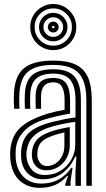

<svg xmlns="http://www.w3.org/2000/svg" viewBox="-20 -904 514 934"><path d="M400 0V-418.2Q400 -507 363.5 -547.6Q327 -588.2 239.2 -588.2Q156.2 -588.2 116.9 -555.5Q77.5 -522.8 74.2 -446Q73.8 -428.8 73.6 -410.9Q73.5 -393 75 -374.8H48.8Q47.2 -394.2 47.1 -410.2Q47 -426.2 47.8 -447Q51.2 -534.8 96.5 -572Q141.8 -609.2 239.2 -609.2Q307.5 -609.2 348.6 -589.4Q389.8 -569.5 408.1 -527.4Q426.5 -485.2 426.5 -418.2V0ZM198.5 -52.8Q242.5 -52.8 275.8 -74.1Q309 -95.5 327.5 -129.1Q346 -162.8 346 -199V-311.2Q313.5 -307.5 273.6 -298.6Q233.8 -289.8 208.2 -280.2Q161 -262.5 137.9 -236.1Q114.8 -209.8 109 -165.5Q108.2 -158.8 108.5 -150.6Q108.8 -142.5 109.2 -137Q114.5 -100 136.6 -76.4Q158.8 -52.8 198.5 -52.8ZM205 -75.5Q174.2 -75.5 156.4 -94.2Q138.5 -113 135.8 -139.2Q135 -147 135 -153.1Q135 -159.2 135.5 -165Q139.2 -201 158.4 -223.1Q177.5 -245.2 216.5 -259.8Q243 -269.8 266.6 -275.5Q290.2 -281.2 319.5 -286V-196.8Q319.5 -163.2 304.4 -135.6Q289.2 -108 263.2 -91.8Q237.2 -75.5 205 -75.5ZM208.8 -96.2Q231.2 -96.2 250.5 -109.1Q269.8 -122 281.5 -144.2Q293.2 -166.5 293.2 -194.2V-260.2Q277 -256.5 260.1 -251.5Q243.2 -246.5 225 -239.5Q193.2 -227.2 178.6 -209.8Q164 -192.2 162 -163.5Q161.2 -155.8 161.5 -150.8Q161.8 -145.8 162.2 -141.2Q164 -125.5 176 -110.9Q188 -96.2 208.8 -96.2ZM173 9.8Q113.5 9.8 74.9 -26.4Q36.2 -62.5 30.2 -130.5Q29.2 -142.2 29.2 -153.4Q29.2 -164.5 30.2 -175.2Q35.8 -237.2 71.5 -275.5Q107.2 -313.8 182 -341Q199.8 -347.5 216 -352.4Q232.2 -357.2 251.1 -361.4Q270 -365.5 294.2 -369.8V-418.5Q294.2 -458.2 281.9 -480.9Q269.5 -503.5 239.2 -503.5Q209 -503.5 195.1 -486.9Q181.2 -470.2 179.8 -441Q179.5 -433.8 179.4 -414.2Q179.2 -394.8 180 -374.8H153.8Q152.8 -397.2 153 -414.5Q153.2 -431.8 153.5 -443.5Q155.2 -482.8 175.2 -503.8Q195.2 -524.8 239.2 -524.8Q284.2 -524.8 302.5 -497.5Q320.8 -470.2 320.8 -418.5V-351.5Q288 -345.8 253.6 -337.9Q219.2 -330 191 -321Q128 -300.5 93.8 -262.5Q59.5 -224.5 56.5 -173Q56 -164.2 55.9 -153.1Q55.8 -142 56.5 -132.8Q61.2 -78 93.9 -44.5Q126.5 -11 181.2 -11Q229.5 -11 265.8 -31.1Q302 -51.2 327 -87.8H333L323.2 -22.2V0H297.2L296.8 -5.5L310.8 -47.5H305.8Q280.5 -17.8 247.8 -4Q215 9.8 173 9.8ZM347 0.2V-65.2L351.5 -141.8H345.5Q323.5 -90.8 283 -61.2Q242.5 -31.8 189 -32Q145 -32 116 -59.5Q87 -87 83 -134.8Q82.5 -142.5 82.4 -152.9Q82.2 -163.2 82.8 -170.8Q87.5 -223.5 115.9 -252.9Q144.2 -282.2 199.5 -300.5Q217.2 -306.5 243.1 -312.9Q269 -319.2 296.6 -324.6Q324.2 -330 347.2 -332.8V-418.2Q347.2 -482.2 323 -514Q298.8 -545.8 239.2 -545.8Q184 -545.8 156.6 -521.9Q129.2 -498 127.2 -444.2Q126.8 -429.8 126.5 -411.9Q126.2 -394 127.5 -374.8H101.2Q100 -394.8 100 -412.5Q100 -430.2 100.8 -444.8Q103.2 -509 135.9 -538Q168.5 -567 239.2 -567Q312.5 -567 343 -530.9Q373.5 -494.8 373.5 -418.2V0.2ZM239 -660.2Q208.2 -660.2 182.6 -675.2Q157 -690.2 142 -715.9Q127 -741.5 127 -772.2Q127 -803.5 142 -828.9Q157 -854.2 182.6 -869.4Q208.2 -884.5 239 -884.5Q270.2 -884.5 295.6 -869.4Q321 -854.2 336.1 -828.9Q351.2 -803.5 351.2 -772.2Q351.2 -741.5 336.1 -715.9Q321 -690.2 295.6 -675.2Q270.2 -660.2 239 -660.2ZM239 -681.8Q277 -681.8 303.4 -708.2Q329.8 -734.8 329.8 -772.2Q329.8 -810.2 303.4 -836.6Q277 -863 239 -863Q201.5 -863 175 -836.6Q148.5 -810.2 148.5 -772.2Q148.5 -734.8 175 -708.2Q201.5 -681.8 239 -681.8ZM239 -703Q210.2 -703 190 -723.2Q169.8 -743.5 169.8 -772.2Q169.8 -801.2 190 -821.4Q210.2 -841.5 239 -841.5Q268 -841.5 288.1 -821.4Q308.2 -801.2 308.2 -772.2Q308.2 -743.5 288.1 -723.2Q268 -703 239 -703ZM239 -724.5Q258.8 -724.5 272.9 -738.5Q287 -752.5 287 -772.2Q287 -792 272.9 -806Q258.8 -820 239 -820Q219.2 -820 205.2 -806Q191.2 -792 191.2 -772.2Q191.2 -752.5 205.2 -738.5Q219.2 -724.5 239 -724.5ZM239 -746Q228 -746 220.4 -753.6Q212.8 -761.2 212.8 -772.2Q212.8 -783.5 220.4 -791.1Q228 -798.8 239.2 -798.8Q250.2 -798.8 257.9 -791.1Q265.5 -783.5 265.5 -772.2Q265.5 -761.2 257.9 -753.6Q250.2 -746 239 -746ZM239 -766.5Q245 -766.5 245 -772.2Q245 -778 239 -778Q233.2 -778 233.2 -772.2Q233.2 -766.5 239 -766.5Z"/></svg>

Font: Big Shoulders Inline Text Thin ExtraBold
Style: Regular
Weight: 800
Version: Version 2.002